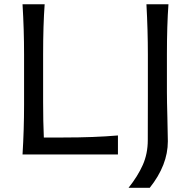

<svg xmlns="http://www.w3.org/2000/svg" viewBox="-20 -733 908 911"><path d="M188 -80.6H280.8Q427.7 -80.6 539.6 -90.3V0H86.9Q94.2 -118.7 94.2 -235.4V-474.6Q94.2 -592.8 86.9 -712.9H191.9Q184.6 -612.8 184.6 -474.6V-249.5Q184.6 -155.8 188 -80.6ZM772 -474.6V-295.9Q772 -252.9 774.2 -174.8Q776.4 -96.7 776.4 -62.5Q776.4 50.3 690.4 158.2H589.8Q633.8 103 657.5 49.6Q681.2 -3.9 681.2 -67.9L681.6 -273.4V-474.6Q681.6 -588.4 674.8 -712.9H779.3Q772 -612.8 772 -474.6Z"/></svg>

Font: Commissioner Flair
Style: Regular
Weight: 400
Designer: Kostas Bartsokas
Foundry: Kostas Bartsokas
Version: Version 1.000